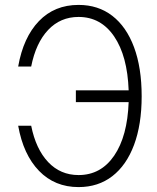

<svg xmlns="http://www.w3.org/2000/svg" viewBox="-20 -746 640 782"><path d="M300 16Q203 16 139 -50Q75 -116 54 -234H107Q126 -139 176 -86Q226 -33 300 -33Q391 -33 445 -112Q499 -191 504 -330H289V-378H504Q499 -518 445 -597.5Q391 -677 300 -677Q226 -677 176 -624Q126 -571 107 -475H54Q75 -594 138.5 -660Q202 -726 300 -726Q380 -726 437.5 -681.5Q495 -637 526 -553.5Q557 -470 557 -354Q557 -239 526 -156Q495 -73 437.5 -28.5Q380 16 300 16Z"/></svg>

Font: Geist Mono ExtraLight
Style: Regular
Weight: 200
Monospace: yes
Designer: Basement.studio, Andrés Briganti, Mateo Zaragoza
Foundry: Basement.studio, Vercel, Andrés Briganti, Guido Ferreyra, Mateo Zaragoza
Version: Version 1.500; ttfautohint (v1.8.4.7-5d5b)